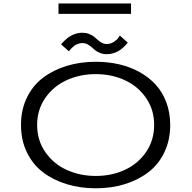

<svg xmlns="http://www.w3.org/2000/svg" viewBox="-20 -1056 1090 1088"><path d="M311.5 -1036.5H722.5V-977.5H311.5ZM585.5 -749Q565 -749 548 -755.5Q531 -762 519.5 -771.2Q508 -780.5 497.5 -789.8Q487 -799 474.8 -805.5Q462.5 -812 448.5 -812Q434.5 -812 421.2 -807.2Q408 -802.5 399.5 -795.5Q391 -788.5 384.2 -781.5Q377.5 -774.5 374 -770L371 -765L326.5 -804Q328.5 -808 337.2 -817.2Q346 -826.5 361 -839.2Q376 -852 399.2 -861.2Q422.5 -870.5 446.5 -870.5Q467 -870.5 484.2 -864Q501.5 -857.5 513 -848Q524.5 -838.5 535 -829Q545.5 -819.5 557.8 -813Q570 -806.5 584 -806.5Q606 -806.5 624.8 -818.5Q643.5 -830.5 651 -842.5L659 -854.5L704 -814.5Q652.5 -749 585.5 -749ZM523 11Q435 11 358.5 -12.2Q282 -35.5 224 -79.5Q166 -123.5 132.5 -192.5Q99 -261.5 99 -348Q99 -434 132.5 -503Q166 -572 224 -615.8Q282 -659.5 358.5 -682.8Q435 -706 523 -706Q592.5 -706 655.2 -691.5Q718 -677 771 -647.5Q824 -618 862.5 -576Q901 -534 922.8 -475.5Q944.5 -417 944.5 -348Q944.5 -261.5 911.2 -192.5Q878 -123.5 820 -79.5Q762 -35.5 686.2 -12.2Q610.5 11 523 11ZM523 -59Q612 -59 686.5 -93Q761 -127 807.2 -193.8Q853.5 -260.5 853.5 -348Q853.5 -435 807.2 -501.5Q761 -568 686.5 -602Q612 -636 523 -636Q433.5 -636 358.5 -602Q283.5 -568 237 -501.5Q190.5 -435 190.5 -348Q190.5 -260.5 237 -193.8Q283.5 -127 358.5 -93Q433.5 -59 523 -59Z"/></svg>

Font: League Mono Extended Light
Style: Regular
Weight: 300
Width: 9
Designer: Tyler Finck
Foundry: The League of Moveable Type / Tyler Finck
Version: Version 2.210